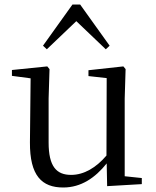

<svg xmlns="http://www.w3.org/2000/svg" viewBox="-20 -818 693 853"><path d="M456 9 610 0V-27L534 -35V-380L538 -511L528 -523L373 -506V-480L454 -471L453 -127C407 -73 353 -41 296 -41C231 -41 196 -78 196 -185V-380L200 -511L190 -523L33 -507V-481L116 -470L113 -186C112 -37 166 15 261 15C340 15 403 -28 454 -92ZM450 -599 467 -615 336 -798H302L171 -615L188 -599L319 -724Z"/></svg>

Font: Noto Serif CJK KR
Style: Regular
Weight: 400
Designer: Ryoko NISHIZUKA 西塚涼子 (kana & ideographs); Frank Grießhammer (Latin, Greek & Cyrillic); Wenlong ZHANG 张文龙 (bopomofo); San
Foundry: Adobe
Version: Version 2.001;hotconv 1.1.0;makeotfexe 2.6.0